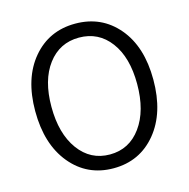

<svg xmlns="http://www.w3.org/2000/svg" viewBox="-110 -852 956 972"><g transform="rotate(-15 368.0 -366.0)"><path d="M368.2 12.7Q230.5 12.7 144.5 -91.3Q58.6 -195.3 58.6 -369.1Q58.6 -541 144.5 -643.1Q230.5 -745.1 368.2 -745.1Q505.9 -745.1 591.8 -643.6Q677.7 -542 677.7 -369.1Q677.7 -195.3 591.8 -91.3Q505.9 12.7 368.2 12.7ZM368.2 -59.6Q469.7 -59.6 531.2 -144Q592.8 -228.5 592.8 -369.1Q592.8 -508.8 531.7 -590.3Q470.7 -671.9 368.2 -671.9Q266.6 -671.9 205.1 -590.3Q143.6 -508.8 143.6 -369.1Q143.6 -228.5 205.1 -144Q266.6 -59.6 368.2 -59.6Z"/></g></svg>

Font: Gen Jyuu Gothic P Normal
Style: Regular
Weight: 300
Designer: [Source Han Sans]
Ryoko NISHIZUKA  (kana & ideographs); Paul D. Hunt (Latin, Greek & Cyrillic); Wenlong ZHANG  (bopomofo
Version: Version 1.002.20150607